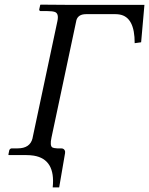

<svg xmlns="http://www.w3.org/2000/svg" viewBox="-20 -666 642 827"><path d="M92.8 2H17.6L16.1 0L20 -19Q22.9 -25.9 29.8 -26.9H55.7Q109.4 -26.9 120.1 -70.3Q120.6 -72.3 120.6 -73.2L227.1 -574.2Q234.4 -607.4 216.8 -614.3Q206.1 -618.2 184.6 -618.2H154.3Q148.9 -619.6 148.9 -625L153.3 -645L155.3 -646Q155.8 -646 282.2 -645H602.1L587.9 -483.9L560.1 -480Q560.5 -592.3 495.1 -603.5Q486.3 -605 477.5 -605H350.6Q316.9 -605 309.1 -579.1Q308.1 -576.2 308.1 -574.2L201.7 -73.2Q194.3 -38.6 205.1 -31.2Q212.9 -27.3 226.6 -26.9H243.7Q256.8 -26.9 260.3 -14.6Q260.7 -10.7 260.3 -6.8L234.9 141.1H207Q219.7 20 125.5 4.4Q109.9 2 92.8 2Z"/></svg>

Font: Linux Biolinum Slanted O
Style: Slanted
Weight: 400
Designer: Philipp H. Poll
Foundry: Philipp H. Poll
Version: Version 1.0.4